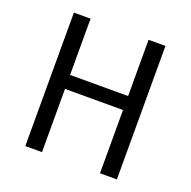

<svg xmlns="http://www.w3.org/2000/svg" viewBox="-123 -809 924 930"><g transform="rotate(20 339.0 -344.0)"><path d="M488 -326H189V0H103V-688H189V-398H488V-688H575V0H488Z"/></g></svg>

Font: FiraSans
Style: Regular
Weight: 350
Designer: Carrois Corporate & Edenspiekermann AG
Foundry: Carrois Corporate GbR & Edenspiekermann AG
Version: Version 3.106;PS 003.106;hotconv 1.0.70;makeotf.lib2.5.58329